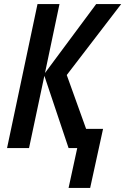

<svg xmlns="http://www.w3.org/2000/svg" viewBox="-20 -734 621 952"><path d="M320 198H427L491 -95H407L311 -362L581 -714H457L203 -372L275 -714H166L15 0H124L200 -358L320 0H363Z"/></svg>

Font: Noto Sans Display SemiCondensed Medium
Style: Italic
Weight: 500
Width: 4
Italic angle: -12°
Designer: Monotype Design Team
Foundry: Monotype Imaging Inc.
Version: Version 1.900